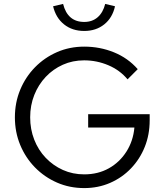

<svg xmlns="http://www.w3.org/2000/svg" viewBox="-20 -949 839 980"><path d="M410 11Q335.2 11 271.1 -17Q207 -45 158.5 -94.5Q110.1 -144 83 -209.5Q56 -275 56 -350Q56 -425 83 -490.5Q110.1 -556 158.5 -605.5Q207 -655 271.1 -683Q335.2 -711 410 -711Q490 -711 561.5 -682Q633 -653 683 -596L631 -544Q592 -591 533 -616Q474 -641 409.5 -641Q350.7 -641 300.7 -618.6Q250.7 -596.2 213.4 -556.6Q176 -517 155 -464.2Q134 -411.3 134 -350.2Q134 -289 154.8 -236Q175.5 -183 213.3 -143.5Q251 -104 301 -81.5Q351.1 -59 410 -59Q480.4 -59 535.7 -90Q591 -121 625.5 -175.5Q660 -230 666 -298H430V-366H744V-335Q744 -262 719 -199.5Q694 -137 648.5 -89.5Q603 -42 542 -15.5Q481 11 410 11ZM410 -791Q349 -791 307 -824.5Q265 -858 251 -917L302 -929Q325 -837 410 -837Q451 -837 478.5 -861Q506 -885 517 -929L567 -917Q554 -858 512 -824.5Q470 -791 410 -791Z"/></svg>

Font: Red Hat Text VF
Style: Regular
Weight: 300
Designer: Pentagram, MCKL
Foundry: Pentagram, MCKL
Version: Version 1.023